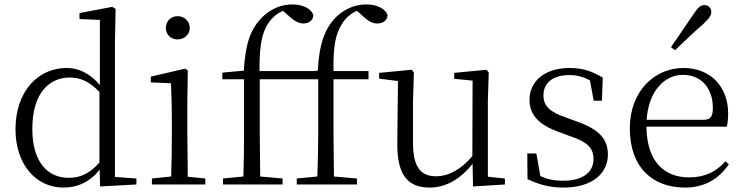

<svg xmlns="http://www.w3.org/2000/svg" viewBox="-20 -833 3355 867"><path d="M432 9 596 0V-27L499 -34V-643L502 -793L487 -802L339 -774V-747L431 -743V-449C384 -504 333 -526 281 -526C151 -526 50 -420 50 -249C50 -93 140 14 267 14C330 14 386 -11 430 -67ZM429 -99C384 -49 343 -30 290 -30C196 -30 126 -100 126 -251C126 -414 203 -483 296 -483C344 -483 384 -464 429 -418Z M782 -655C811 -655 837 -676 837 -707C837 -738 811 -760 782 -760C752 -760 729 -738 729 -707C729 -676 752 -655 782 -655ZM752 0H907V-27L828 -35L826 -227V-378L828 -515L816 -523L661 -487V-461L752 -457C754 -407 756 -352 756 -285V-227C756 -173 755 -91 753 -36L666 -27V0Z M1412 0H1592V-27L1488 -36L1486 -227V-475H1644V-512H1486C1484 -628 1496 -682 1526 -728C1542 -753 1565 -773 1592 -784L1612 -766C1640 -739 1660 -727 1684 -727C1712 -727 1729 -743 1730 -764C1721 -795 1680 -813 1634 -813C1587 -813 1541 -796 1501 -759C1449 -709 1421 -638 1415 -514L1397 -512H1152C1150 -643 1168 -708 1211 -752C1225 -767 1241 -777 1258 -784L1277 -767C1307 -740 1326 -727 1350 -727C1377 -727 1394 -743 1395 -764C1386 -795 1346 -813 1300 -813C1254 -813 1204 -795 1166 -757C1110 -702 1088 -634 1081 -514L984 -505V-475H1082V-227C1082 -164 1081 -99 1079 -36L987 -27V0H1256V-27L1155 -36L1153 -227V-475H1417V-227C1417 -164 1415 -99 1413 -36L1320 -27V0Z M2116 9 2260 0V-27L2183 -35V-379L2187 -506L2177 -518L2031 -504V-477L2114 -469L2113 -128C2065 -71 2008 -37 1949 -37C1882 -37 1845 -76 1845 -187V-379L1849 -506L1839 -518L1692 -504V-478L1777 -467L1774 -185C1773 -37 1826 14 1920 14C1998 14 2063 -29 2114 -93Z M2525 14C2658 14 2725 -53 2725 -135C2725 -204 2687 -248 2586 -284L2537 -302C2465 -326 2434 -353 2434 -403C2434 -456 2473 -494 2551 -494C2583 -494 2613 -487 2644 -470L2661 -378H2698L2702 -482C2653 -512 2611 -526 2552 -526C2436 -526 2371 -463 2371 -382C2371 -309 2421 -267 2501 -238L2552 -219C2634 -192 2660 -164 2660 -115C2660 -57 2614 -17 2524 -17C2481 -17 2449 -24 2420 -38L2402 -140H2361L2362 -24C2416 1 2462 14 2525 14Z M3010 -620 3028 -606C3071 -647 3112 -687 3153 -722C3181 -748 3192 -763 3192 -779C3192 -799 3177 -810 3161 -810C3144 -810 3131 -799 3111 -768C3078 -719 3044 -670 3010 -620ZM3074 14C3162 14 3227 -26 3271 -91L3256 -105C3214 -57 3162 -32 3092 -32C2980 -32 2901 -102 2899 -261H3262C3266 -277 3268 -297 3268 -321C3268 -438 3192 -526 3066 -526C2935 -526 2824 -420 2824 -254C2824 -74 2929 14 3074 14ZM2900 -292C2908 -418 2978 -495 3064 -495C3150 -495 3199 -431 3199 -346C3199 -309 3190 -292 3157 -292Z"/></svg>

Font: Source Han Serif CN Light
Style: Regular
Weight: 300
Designer: Ryoko NISHIZUKA 西塚涼子 (kana & ideographs); Frank Grießhammer (Latin, Greek & Cyrillic); Wenlong ZHANG 张文龙 (bopomofo); San
Foundry: Adobe
Version: Version 2.003;hotconv 1.1.1;makeotfexe 2.6.0